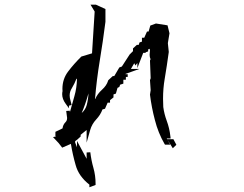

<svg xmlns="http://www.w3.org/2000/svg" viewBox="-20 -767 1040 817"><path d="M386.7 14.6V20L360.4 29.8V18.6Q314.9 -16.6 301.8 -64.9Q289.1 -108.9 281.7 -154.8L244.6 -138.7L229.5 -158.2L205.6 -183.6L219.2 -186.5L215.8 -187.5V-206.1L246.1 -220.7Q248 -236.3 258.3 -246.6Q265.6 -253.4 265.6 -265.1L261.7 -294.9L277.3 -295.9V-289.1Q286.6 -323.2 296.6 -357.7Q306.6 -392.1 307.6 -431.6H305.2Q297.4 -411.1 285.6 -391.6Q276.4 -377.4 276.4 -360.4Q276.4 -355.5 277.3 -350.1L284.7 -320.3L273.4 -317.4V-306.2L259.3 -325.7Q244.6 -345.7 244.6 -366.2Q244.6 -372.6 246.1 -379.4Q245.6 -384.3 245.6 -388.7Q245.6 -430.7 269.8 -462.6Q293.9 -494.6 326.2 -526.4L371.6 -540L382.8 -717.8L365.2 -747.1H388.2L428.7 -728.5V-674.3Q418 -589.8 404.5 -508.8Q391.1 -427.7 384.3 -345.7H385.3Q394 -367.2 414.1 -385.3Q433.6 -402.8 439.9 -423.3L440.4 -425.3L460 -443.4H466.3L487.8 -480L498.5 -483.9L531.7 -535.2L545.9 -549.3V-561L562.5 -576.2H570.3L573.7 -586.4L584 -589.8V-606.4H593.8L605.5 -632.8H612.3L619.6 -658.2L643.6 -667L692.9 -659.2L701.2 -625.5L694.3 -583.5L698.2 -545.9Q690.4 -488.3 680.7 -430.7Q673.8 -390.6 673.8 -346.7Q673.8 -329.1 674.8 -311.5Q678.7 -282.2 689.5 -252.9Q701.2 -221.7 705.1 -186.5L706.1 -177.7H689.5Q692.9 -170.4 704.1 -151.4H682.1L679.7 -155.3Q652.8 -202.1 639.2 -255.9Q625 -309.1 618.2 -364.3L621.1 -383.3L618.2 -425.8L621.1 -434.1L618.2 -509.3L620.6 -515.1Q616.7 -523.4 616.7 -534.2Q616.7 -540.5 617.7 -547.4Q618.2 -550.8 618.2 -552.7Q618.2 -557.6 615.2 -559.6L610.4 -556.2V-548.3L599.6 -544.4V-542H589.4L564.5 -477.1V-499L556.2 -488.3L551.3 -498L537.1 -473.6H573.2L514.2 -452.6L513.7 -451.2H523.4V-439.5H515.6V-427.7H504.9V-411.1L491.2 -406.7L487.8 -397L480 -393.1L473.1 -368.7L462.9 -365.2V-352.5L448.2 -340.8V-330.1H438L426.8 -304.2L416 -301.3Q407.7 -278.3 389.4 -258.8Q371.1 -239.3 363.8 -213.9L348.6 -160.2V-213.9L323.2 -193.4V-186L308.1 -172.4L299.8 -166.5V-160.6L307.6 -140.6V-167.5L348.6 -91.3V-118.2L364.3 -119.1Q368.2 -85.4 377.4 -53Q386.7 -20.5 386.7 14.6ZM712.9 -174.8H717.8L730.5 -150.9L715.3 -136.2L690.9 -174.8ZM356.4 -369.6Q343.3 -322.8 327.6 -286.1Q343.8 -300.3 349.1 -320.3Q355.5 -344.7 356.4 -369.6Z"/></svg>

Font: Bakudai
Style: Bold
Weight: 700
Version: Version 1.48